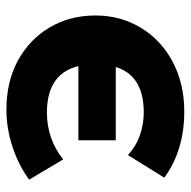

<svg xmlns="http://www.w3.org/2000/svg" viewBox="-18 -546 580 583"><g transform="rotate(90 271.5 -255.0)"><path d="M313.5 15Q228 15 163.8 -20.2Q99.5 -55.5 63.5 -116.8Q27.5 -178 27.5 -255Q27.5 -313 48.8 -362Q70 -411 109 -447.8Q148 -484.5 201.5 -504.8Q255 -525 320 -525Q378 -525 428.5 -509.8Q479 -494.5 520 -464.5L451.5 -354Q424 -379 390.5 -390.5Q357 -402 322 -402Q272.5 -402 240 -385.5Q207.5 -369 191.5 -336.2Q175.5 -303.5 175.5 -255.5Q175.5 -207.5 191.5 -174.5Q207.5 -141.5 240.2 -124.8Q273 -108 322.5 -108Q362.5 -108 398.5 -120.5Q434.5 -133 464.5 -157.5L526 -54Q482.5 -22 426.5 -3.5Q370.5 15 313.5 15ZM125 -203.5V-317H406.5V-203.5Z"/></g></svg>

Font: Geologica Cursive
Style: Bold
Weight: 700
Designer: Sindre Bremnes, Frode Helland
Foundry: Monokrom Skriftforlag AS
Version: Version 1.010;gftools[0.9.28]